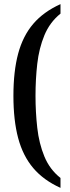

<svg xmlns="http://www.w3.org/2000/svg" viewBox="-20 -781 337 930"><path d="M273 129Q191 92 141 33Q91 -26 68 -112Q45 -198 45 -317Q45 -436 68 -521.5Q91 -607 141 -665.5Q191 -724 273 -761V-715Q221 -673 195 -610Q169 -547 160.5 -472Q152 -397 152 -317Q152 -238 160.5 -162Q169 -86 195 -23Q221 40 273 81Z"/></svg>

Font: Noto Serif Tamil ExtraCondensed Medium
Style: Regular
Weight: 500
Width: 2
Designer: Indian Type Foundry, Tom Grace, and the Monotype Design Team
Foundry: Monotype Imaging Inc.
Version: Version 2.004; ttfautohint (v1.8.4.7-5d5b)